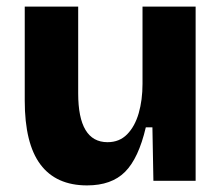

<svg xmlns="http://www.w3.org/2000/svg" viewBox="-20 -548 676 582"><path d="M244 14Q150 14 102.5 -49.5Q55 -113 55 -243V-528H217V-265Q217 -117 306 -117Q342 -117 365.5 -141Q389 -165 400.5 -205Q412 -245 412 -294V-528H573V0H445L442 -162H422Q400 -68 359 -27Q318 14 244 14Z"/></svg>

Font: Bricolage Grotesque 12pt ExtraBold
Style: Regular
Weight: 800
Designer: Mathieu Triay
Foundry: Atelier Triay
Version: Version 1.001; ttfautohint (v1.8.4.7-5d5b);gftools[0.9.33.de